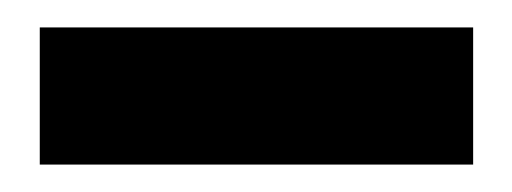

<svg xmlns="http://www.w3.org/2000/svg" viewBox="-20 -725 373 140"><path d="M325 -705V-605H9V-705Z"/></svg>

Font: Archicoco
Style: Regular
Weight: 400
Designer: Hector Gatti
Foundry: Hector Gatti
Version: 1.002